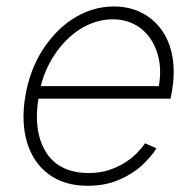

<svg xmlns="http://www.w3.org/2000/svg" viewBox="-20 -574 619 605"><path d="M59.7 -270.2Q73.2 -351.9 113.6 -415.8Q132.5 -445.3 156.4 -470.5Q180.4 -495.7 208.8 -514.2Q237.2 -532.7 270.1 -543.1Q302.9 -553.6 339.1 -553.6Q400.6 -553.6 446.7 -521.7Q469.8 -505.7 487 -482.8Q504.3 -459.9 514.4 -430.6Q524.5 -401.3 526.8 -365.9Q529.1 -330.6 522.4 -290.1L517.4 -263.1H100.9Q84.5 -158.7 125.4 -93.8Q166.5 -28.8 261 -28.8Q294 -28.8 322.1 -37.8Q350.1 -46.9 372.3 -60.7Q394.5 -74.6 410.9 -91.1Q427.2 -107.6 437.1 -122.5L473 -106.5Q464.8 -93.4 453.1 -79.7Q441.4 -66.1 426.1 -51.8Q395.2 -24.1 352.6 -6.4Q310 11.4 255.7 11.4Q182.5 11.4 133.2 -25.2Q108.7 -43.3 91.6 -68.7Q74.6 -94.1 65.2 -125.4Q55.8 -156.6 54.3 -193.2Q52.9 -229.8 59.7 -270.2ZM108.7 -302.6H480.5Q490.8 -361.9 474.8 -409.4Q467 -433.2 453.8 -452.4Q440.7 -471.6 422.9 -485.1Q405.2 -498.6 383 -505.9Q360.8 -513.1 334.9 -513.1Q306.5 -513.1 280.4 -504.6Q254.3 -496.1 231.2 -481.4Q208.1 -466.6 188.2 -446.4Q168.3 -426.1 152.7 -402.7Q137.1 -379.3 125.9 -353.7Q114.7 -328.1 108.7 -302.6Z"/></svg>

Font: Inter P Extra Light
Style: Italic
Weight: 200
Italic angle: 9.39999°
Designer: Rasmus Andersson
Foundry: rsms
Version: Version 3.018;git-588b23468